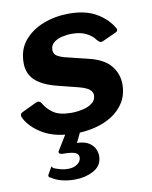

<svg xmlns="http://www.w3.org/2000/svg" viewBox="-85 -603 700 886"><g transform="rotate(-10 265.0 -160.5)"><path d="M237 10Q140 10 82 -24.5Q24 -59 2 -106Q-5 -121 9 -129L74 -160Q84 -165 91.5 -164Q99 -163 105 -153Q120 -126 148.5 -106.5Q177 -87 233 -87Q246 -87 265.5 -89.5Q285 -92 303.5 -98.5Q322 -105 335 -117.5Q348 -130 348 -150Q348 -165 334 -176.5Q320 -188 286 -197L187 -222Q120 -239 87 -270Q54 -301 54 -352Q54 -414 88.5 -455.5Q123 -497 179 -518.5Q235 -540 299 -540Q378 -540 428 -510Q478 -480 502 -438Q506 -433 505.5 -427Q505 -421 497 -417L431 -387Q424 -384 419 -386Q414 -388 404 -399Q390 -419 363 -432.5Q336 -446 296 -446Q273 -446 249.5 -440.5Q226 -435 210.5 -422Q195 -409 195 -388Q195 -374 204 -364.5Q213 -355 242 -346L352 -319Q424 -302 455 -263.5Q486 -225 486 -177Q486 -129 464.5 -93.5Q443 -58 407 -35Q371 -12 326.5 -1Q282 10 237 10ZM322 143Q317 180 279.5 199.5Q242 219 194 219Q162 219 134 212Q106 205 86 191Q80 190 77.5 186Q75 182 76 178L96 143Q98 139 100 142.5Q102 146 103 149Q118 155 135 160Q152 165 171 165Q197 165 214 153.5Q231 142 233 125Q235 108 219 100Q203 92 157 92Q149 92 144.5 88Q140 84 142 78L193 -5H261L234 51Q232 54 230.5 54Q229 54 231 54Q269 55 289.5 69Q310 83 317.5 103Q325 123 322 143Z"/></g></svg>

Font: Libre Franklin Thin
Style: Bold Italic
Weight: 700
Italic angle: -8°
Version: Version 3.000